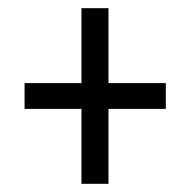

<svg xmlns="http://www.w3.org/2000/svg" viewBox="-20 -592 465 469"><path d="M179 -143V-326H40V-389H179V-572H245V-389H385V-326H245V-143Z"/></svg>

Font: Noto Serif Ethiopic ExtraCondensed SemiBold
Style: Regular
Weight: 600
Width: 2
Designer: Monotype Design Team
Foundry: Monotype Imaging Inc.
Version: Version 2.102; ttfautohint (v1.8.4.7-5d5b)